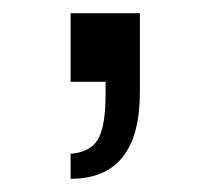

<svg xmlns="http://www.w3.org/2000/svg" viewBox="-20 -124 318 291"><path d="M87 -104H192V16Q192 147 87 147V109Q116 107 128 88Q140 69 140 18V0H87Z"/></svg>

Font: ColatingCofangSans
Style: Regular
Weight: 400
Foundry: GNU
Version: Version 412.227;June 27, 2022;FontCreator 11.0.0.2412 32-bit